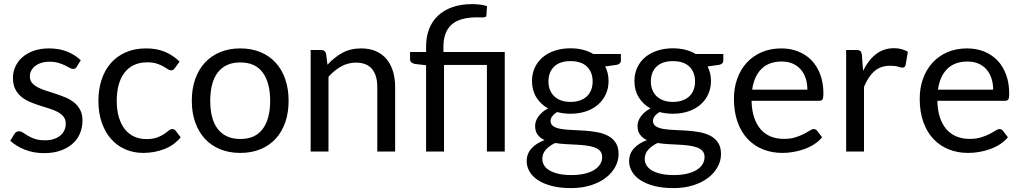

<svg xmlns="http://www.w3.org/2000/svg" viewBox="-20 -756 5096 958"><path d="M363 -423Q357 -412 344.5 -412Q337 -412 327.5 -417.5Q318 -423 304.2 -429.8Q290.5 -436.5 271.5 -442.2Q252.5 -448 226.5 -448Q204 -448 186 -442.2Q168 -436.5 155.2 -426.5Q142.5 -416.5 135.8 -403.2Q129 -390 129 -374.5Q129 -355 140.2 -342Q151.5 -329 170 -319.5Q188.5 -310 212 -302.8Q235.5 -295.5 260.2 -287.2Q285 -279 308.5 -269Q332 -259 350.5 -244Q369 -229 380.2 -207.2Q391.5 -185.5 391.5 -155Q391.5 -120 379 -90.2Q366.5 -60.5 342 -38.8Q317.5 -17 282 -4.5Q246.5 8 200 8Q147 8 104 -9.2Q61 -26.5 31 -53.5L52 -87.5Q56 -94 61.5 -97.5Q67 -101 76 -101Q85 -101 95 -94Q105 -87 119.2 -78.5Q133.5 -70 153.8 -63Q174 -56 204.5 -56Q230.5 -56 250 -62.8Q269.5 -69.5 282.5 -81Q295.5 -92.5 301.8 -107.5Q308 -122.5 308 -139.5Q308 -160.5 296.8 -174.2Q285.5 -188 267 -197.8Q248.5 -207.5 224.8 -214.8Q201 -222 176.2 -230Q151.5 -238 127.8 -248.2Q104 -258.5 85.5 -274Q67 -289.5 55.8 -312.2Q44.5 -335 44.5 -367.5Q44.5 -396.5 56.5 -423.2Q68.5 -450 91.5 -470.2Q114.5 -490.5 148 -502.5Q181.5 -514.5 224.5 -514.5Q274.5 -514.5 314.2 -498.8Q354 -483 383 -455.5Z M852.5 -416.5Q848.5 -411 844.5 -408Q840.5 -405 833 -405Q825.5 -405 816.8 -411.2Q808 -417.5 794.5 -425Q781 -432.5 761.8 -438.8Q742.5 -445 714.5 -445Q677.5 -445 649 -431.8Q620.5 -418.5 601.2 -393.5Q582 -368.5 572.2 -333Q562.5 -297.5 562.5 -253.5Q562.5 -207.5 573 -171.8Q583.5 -136 602.5 -111.8Q621.5 -87.5 648.8 -74.8Q676 -62 710 -62Q742.5 -62 763.5 -69.8Q784.5 -77.5 798.5 -87Q812.5 -96.5 821.5 -104.2Q830.5 -112 839.5 -112Q851 -112 856.5 -103.5L881.5 -71Q848.5 -30.5 799 -11.8Q749.5 7 694.5 7Q647 7 606.2 -10.5Q565.5 -28 535.5 -61.2Q505.5 -94.5 488.2 -143Q471 -191.5 471 -253.5Q471 -310 486.8 -358Q502.5 -406 532.8 -440.8Q563 -475.5 607.5 -495Q652 -514.5 709.5 -514.5Q762.5 -514.5 803.5 -497.2Q844.5 -480 876 -448.5Z M1179 -514.5Q1234.5 -514.5 1279.2 -496Q1324 -477.5 1355.2 -443.5Q1386.5 -409.5 1403.2 -361.2Q1420 -313 1420 -253.5Q1420 -193.5 1403.2 -145.5Q1386.5 -97.5 1355.2 -63.5Q1324 -29.5 1279.2 -11.2Q1234.5 7 1179 7Q1123.5 7 1078.8 -11.2Q1034 -29.5 1002.5 -63.5Q971 -97.5 954 -145.5Q937 -193.5 937 -253.5Q937 -313 954 -361.2Q971 -409.5 1002.5 -443.5Q1034 -477.5 1078.8 -496Q1123.5 -514.5 1179 -514.5ZM1179 -62.5Q1254 -62.5 1291 -112.8Q1328 -163 1328 -253Q1328 -343.5 1291 -394Q1254 -444.5 1179 -444.5Q1141 -444.5 1113 -431.5Q1085 -418.5 1066.2 -394Q1047.5 -369.5 1038.2 -333.8Q1029 -298 1029 -253Q1029 -208 1038.2 -172.5Q1047.5 -137 1066.2 -112.8Q1085 -88.5 1113 -75.5Q1141 -62.5 1179 -62.5Z M1530 0V-506.5H1583Q1602 -506.5 1607 -488L1614 -433Q1647 -469.5 1687.8 -492Q1728.5 -514.5 1782 -514.5Q1823.5 -514.5 1855.2 -500.8Q1887 -487 1908.2 -461.8Q1929.5 -436.5 1940.5 -401Q1951.5 -365.5 1951.5 -322.5V0H1862.5V-322.5Q1862.5 -380 1836.2 -411.8Q1810 -443.5 1756 -443.5Q1716.5 -443.5 1682.2 -424.5Q1648 -405.5 1619 -373V0Z M2106 0V-430.5L2050 -437Q2039.5 -439.5 2032.8 -444.8Q2026 -450 2026 -460V-496.5H2106V-524.5Q2106 -571 2120.5 -609.8Q2135 -648.5 2164 -676.5Q2193 -704.5 2236.2 -720Q2279.5 -735.5 2337 -735.5Q2356 -735.5 2375.8 -733Q2395.5 -730.5 2410 -725.5L2407 -679Q2406 -672.5 2401 -670.8Q2396 -669 2386.5 -669Q2381 -669 2375 -669.2Q2369 -669.5 2361.5 -669.5Q2273 -669.5 2232.8 -632.8Q2192.5 -596 2192.5 -522V-496.5H2498.5V0H2409.5V-432H2195.5V0Z M2826.5 -515Q2859.5 -515 2888.2 -507.8Q2917 -500.5 2940.5 -486.5H3078V-453.5Q3078 -437 3057 -432.5L2999.5 -424.5Q3016.5 -392 3016.5 -352Q3016.5 -315 3002.2 -284.8Q2988 -254.5 2962.8 -233Q2937.5 -211.5 2902.8 -200Q2868 -188.5 2826.5 -188.5Q2791 -188.5 2759.5 -197Q2743.5 -187 2735.2 -175.5Q2727 -164 2727 -153Q2727 -135 2741.5 -125.8Q2756 -116.5 2780 -112.5Q2804 -108.5 2834.5 -107.5Q2865 -106.5 2896.8 -104.2Q2928.5 -102 2959 -96.5Q2989.5 -91 3013.5 -78.5Q3037.5 -66 3052 -44Q3066.5 -22 3066.5 13Q3066.5 45.5 3050.2 76Q3034 106.5 3003.5 130.2Q2973 154 2929 168.2Q2885 182.5 2829.5 182.5Q2774 182.5 2732.2 171.5Q2690.5 160.5 2663 142Q2635.5 123.5 2621.8 99.2Q2608 75 2608 48.5Q2608 11 2631.8 -15.2Q2655.5 -41.5 2697 -57Q2675.5 -67 2662.8 -83.8Q2650 -100.5 2650 -128.5Q2650 -139.5 2654 -151.2Q2658 -163 2666.2 -174.5Q2674.5 -186 2686.5 -196.5Q2698.5 -207 2714.5 -215Q2677 -236 2655.8 -270.8Q2634.5 -305.5 2634.5 -352Q2634.5 -389 2648.8 -419.2Q2663 -449.5 2688.5 -470.8Q2714 -492 2749.2 -503.5Q2784.5 -515 2826.5 -515ZM2984.5 27.5Q2984.5 8.5 2974 -3Q2963.5 -14.5 2945.5 -20.8Q2927.5 -27 2904 -30Q2880.5 -33 2854.5 -34.2Q2828.5 -35.5 2801.5 -37Q2774.5 -38.5 2750 -42.5Q2721.5 -29 2703.8 -9.5Q2686 10 2686 37Q2686 54 2694.8 68.8Q2703.5 83.5 2721.5 94.2Q2739.5 105 2766.8 111.2Q2794 117.5 2831 117.5Q2867 117.5 2895.5 111Q2924 104.5 2943.8 92.5Q2963.5 80.5 2974 64Q2984.5 47.5 2984.5 27.5ZM2826.5 -247.5Q2853.5 -247.5 2874.2 -255Q2895 -262.5 2909 -276Q2923 -289.5 2930 -308.2Q2937 -327 2937 -349.5Q2937 -396 2908.8 -423.5Q2880.5 -451 2826.5 -451Q2773 -451 2744.8 -423.5Q2716.5 -396 2716.5 -349.5Q2716.5 -327 2723.8 -308.2Q2731 -289.5 2745 -276Q2759 -262.5 2779.5 -255Q2800 -247.5 2826.5 -247.5Z M3337.5 -515Q3370.5 -515 3399.2 -507.8Q3428 -500.5 3451.5 -486.5H3589V-453.5Q3589 -437 3568 -432.5L3510.5 -424.5Q3527.5 -392 3527.5 -352Q3527.5 -315 3513.2 -284.8Q3499 -254.5 3473.8 -233Q3448.5 -211.5 3413.8 -200Q3379 -188.5 3337.5 -188.5Q3302 -188.5 3270.5 -197Q3254.5 -187 3246.2 -175.5Q3238 -164 3238 -153Q3238 -135 3252.5 -125.8Q3267 -116.5 3291 -112.5Q3315 -108.5 3345.5 -107.5Q3376 -106.5 3407.8 -104.2Q3439.5 -102 3470 -96.5Q3500.5 -91 3524.5 -78.5Q3548.5 -66 3563 -44Q3577.5 -22 3577.5 13Q3577.5 45.5 3561.2 76Q3545 106.5 3514.5 130.2Q3484 154 3440 168.2Q3396 182.5 3340.5 182.5Q3285 182.5 3243.2 171.5Q3201.5 160.5 3174 142Q3146.5 123.5 3132.8 99.2Q3119 75 3119 48.5Q3119 11 3142.8 -15.2Q3166.5 -41.5 3208 -57Q3186.5 -67 3173.8 -83.8Q3161 -100.5 3161 -128.5Q3161 -139.5 3165 -151.2Q3169 -163 3177.2 -174.5Q3185.5 -186 3197.5 -196.5Q3209.5 -207 3225.5 -215Q3188 -236 3166.8 -270.8Q3145.5 -305.5 3145.5 -352Q3145.5 -389 3159.8 -419.2Q3174 -449.5 3199.5 -470.8Q3225 -492 3260.2 -503.5Q3295.5 -515 3337.5 -515ZM3495.5 27.5Q3495.5 8.5 3485 -3Q3474.5 -14.5 3456.5 -20.8Q3438.5 -27 3415 -30Q3391.5 -33 3365.5 -34.2Q3339.5 -35.5 3312.5 -37Q3285.5 -38.5 3261 -42.5Q3232.5 -29 3214.8 -9.5Q3197 10 3197 37Q3197 54 3205.8 68.8Q3214.5 83.5 3232.5 94.2Q3250.5 105 3277.8 111.2Q3305 117.5 3342 117.5Q3378 117.5 3406.5 111Q3435 104.5 3454.8 92.5Q3474.5 80.5 3485 64Q3495.5 47.5 3495.5 27.5ZM3337.5 -247.5Q3364.5 -247.5 3385.2 -255Q3406 -262.5 3420 -276Q3434 -289.5 3441 -308.2Q3448 -327 3448 -349.5Q3448 -396 3419.8 -423.5Q3391.5 -451 3337.5 -451Q3284 -451 3255.8 -423.5Q3227.5 -396 3227.5 -349.5Q3227.5 -327 3234.8 -308.2Q3242 -289.5 3256 -276Q3270 -262.5 3290.5 -255Q3311 -247.5 3337.5 -247.5Z M3878.5 -514.5Q3924 -514.5 3962.5 -499.2Q4001 -484 4029 -455.2Q4057 -426.5 4072.8 -384.2Q4088.5 -342 4088.5 -288Q4088.5 -267 4084 -260Q4079.5 -253 4067 -253H3730Q3731 -205 3743 -169.5Q3755 -134 3776 -110.2Q3797 -86.5 3826 -74.8Q3855 -63 3891 -63Q3924.5 -63 3948.8 -70.8Q3973 -78.5 3990.5 -87.5Q4008 -96.5 4019.8 -104.2Q4031.5 -112 4040 -112Q4051 -112 4057 -103.5L4082 -71Q4065.5 -51 4042.5 -36.2Q4019.5 -21.5 3993.2 -12Q3967 -2.5 3939 2.2Q3911 7 3883.5 7Q3831 7 3786.8 -10.8Q3742.5 -28.5 3710.2 -62.8Q3678 -97 3660 -147.5Q3642 -198 3642 -263.5Q3642 -316.5 3658.2 -362.5Q3674.5 -408.5 3705 -442.2Q3735.5 -476 3779.5 -495.2Q3823.5 -514.5 3878.5 -514.5ZM3880.5 -449Q3816 -449 3779 -411.8Q3742 -374.5 3733 -308.5H4008.5Q4008.5 -339.5 4000 -365.2Q3991.5 -391 3975 -409.8Q3958.5 -428.5 3934.8 -438.8Q3911 -449 3880.5 -449Z M4202 0V-506.5H4253Q4267.5 -506.5 4273 -501Q4278.5 -495.5 4280.5 -482L4286.5 -403Q4312.5 -456 4350.8 -485.8Q4389 -515.5 4440.5 -515.5Q4461.5 -515.5 4478.5 -510.8Q4495.5 -506 4510 -497.5L4498.5 -431Q4495 -418.5 4483 -418.5Q4476 -418.5 4461.5 -423.2Q4447 -428 4421 -428Q4374.5 -428 4343.2 -401Q4312 -374 4291 -322.5V0Z M4805.5 -514.5Q4851 -514.5 4889.5 -499.2Q4928 -484 4956 -455.2Q4984 -426.5 4999.8 -384.2Q5015.5 -342 5015.5 -288Q5015.5 -267 5011 -260Q5006.5 -253 4994 -253H4657Q4658 -205 4670 -169.5Q4682 -134 4703 -110.2Q4724 -86.5 4753 -74.8Q4782 -63 4818 -63Q4851.5 -63 4875.8 -70.8Q4900 -78.5 4917.5 -87.5Q4935 -96.5 4946.8 -104.2Q4958.5 -112 4967 -112Q4978 -112 4984 -103.5L5009 -71Q4992.5 -51 4969.5 -36.2Q4946.5 -21.5 4920.2 -12Q4894 -2.5 4866 2.2Q4838 7 4810.5 7Q4758 7 4713.8 -10.8Q4669.5 -28.5 4637.2 -62.8Q4605 -97 4587 -147.5Q4569 -198 4569 -263.5Q4569 -316.5 4585.2 -362.5Q4601.5 -408.5 4632 -442.2Q4662.5 -476 4706.5 -495.2Q4750.5 -514.5 4805.5 -514.5ZM4807.5 -449Q4743 -449 4706 -411.8Q4669 -374.5 4660 -308.5H4935.5Q4935.5 -339.5 4927 -365.2Q4918.5 -391 4902 -409.8Q4885.5 -428.5 4861.8 -438.8Q4838 -449 4807.5 -449Z"/></svg>

Font: LatoHex
Style: Regular
Weight: 400
Designer: Lukasz Dziedzic
Foundry: tyPoland Lukasz Dziedzic
Version: Version 1.104; Western+Polish opensource